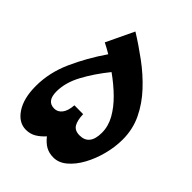

<svg xmlns="http://www.w3.org/2000/svg" viewBox="-231 -950 1087 1087"><g transform="rotate(45 312.0 -406.5)"><path d="M211.9 -822.8Q279.3 -781.2 346.9 -731.2Q414.6 -681.2 470.5 -621.3Q526.4 -561.5 560.1 -491.5Q593.8 -421.4 593.8 -339.4Q593.8 -279.3 577.6 -217.5Q561.5 -155.8 533.2 -104.2Q504.9 -52.7 467.5 -21.2Q430.2 10.3 388.2 10.3Q353.5 10.3 327.6 -3.9Q301.8 -18.1 277.3 -48.8Q253.4 -22 226.8 -6.3Q200.2 9.3 167 9.3Q108.9 9.3 70.1 -49.1Q31.2 -107.4 31.2 -206.1Q31.2 -313.5 78.1 -418Q125 -522.5 194.3 -623Q177.2 -632.8 162.1 -641.4Q147 -649.9 132.8 -656.7ZM278.8 -564.9Q216.8 -488.3 176.3 -413.1Q135.7 -337.9 135.7 -267.1Q135.7 -189 195.3 -189Q222.7 -189 241.2 -212.4Q259.8 -235.8 263.2 -283.2L333.5 -282.7Q335 -233.9 350.3 -208.5Q365.7 -183.1 404.3 -183.1Q483.4 -183.1 483.4 -283.7Q483.4 -335.4 456.1 -384.3Q428.7 -433.1 382.6 -478.5Q336.4 -523.9 278.8 -564.9Z"/></g></svg>

Font: Pinar DS4 ExtraBold
Style: Regular
Weight: 800
Designer: Amin Abedi
Version: Version 3.000